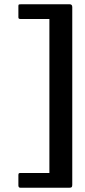

<svg xmlns="http://www.w3.org/2000/svg" viewBox="-20 -767 398 898"><path d="M75 111Q66 111 66 100V52Q66 45 68.5 43.5Q71 42 77 42H211V-678H78Q72 -678 69 -679.5Q66 -681 66 -686V-739Q66 -745 68.5 -746Q71 -747 79 -747H306Q318 -747 318 -734V97Q318 105 315.5 108Q313 111 305 111Z"/></svg>

Font: Glory SemiBold
Style: Regular
Weight: 600
Designer: Robert Leuschke
Foundry: Robert Leuschke
Version: Version 1.011